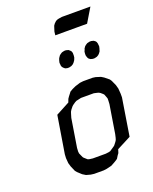

<svg xmlns="http://www.w3.org/2000/svg" viewBox="-136 -795 693 871"><g transform="rotate(-20 210.5 -359.5)"><path d="M69.8 -110.8 70.8 -128.9 100.1 -309.1 166 -344.2 171.9 -359.9 178.2 -369.1 188 -381.8 191.9 -387.2 205.1 -395 222.2 -402.8 246.1 -410.2 262.2 -412.1H308.1L321.8 -410.2L345.2 -402.8L357.9 -395L378.9 -377.9L384.8 -369.1L396 -344.2L400.9 -326.2L402.8 -300.8V-283.2L374 -103L306.2 -67.9L300.8 -50.8L294.9 -43L286.1 -28.8L280.8 -24.9L268.1 -17.1L251 -7.8L227.1 -2L211.9 0H166L149.9 -2L128.9 -7.8L113.8 -17.1L95.2 -34.2L87.9 -43L77.1 -67.9L71.8 -85.9ZM131.8 -120.1 132.8 -110.8 136.2 -103 142.1 -89.8 145 -85.9 154.8 -77.1 161.1 -71.8 168.9 -69.8 184.1 -67.9H246.1L261.2 -69.8L269 -71.8L276.9 -77.1L290 -85.9L294.9 -89.8L305.2 -103L310.1 -110.8L313 -120.1L316.9 -137.2L338.9 -273.9L339.8 -292V-300.8L336.9 -309.1L332 -321.8L328.1 -326.2L317.9 -335L311 -338.9L304.2 -340.8L289.1 -344.2H227.1L211.9 -340.8L203.1 -338.9L195.8 -335L183.1 -326.2L178.2 -321.8L168 -309.1L163.1 -300.8L160.2 -292L154.8 -273.9L132.8 -137.2ZM189.9 -526.9 191.9 -536.1 194.8 -544.9 196.8 -548.8 203.1 -558.1 209 -563 216.8 -567.9 220.2 -568.8 229 -570.8H236.8L244.1 -568.8L248 -567.9L253.9 -563L258.8 -558.1L262.2 -548.8V-544.9V-536.1L261.2 -526.9L257.8 -518.1L255.9 -514.2L250 -505.9L244.1 -500L235.8 -495.1L231.9 -494.1L224.1 -492.2H215.8L208 -494.1L205.1 -495.1L199.2 -500L193.8 -505.9L190.9 -514.2V-518.1ZM214.8 -650.9 216.8 -668 222.2 -685.1 225.1 -693.8 231 -702.1 240.2 -710.9 248 -714.8 255.9 -716.8 272 -719.2H409.2L368.2 -650.9ZM313 -518.1V-526.9L314 -536.1L317.9 -544.9L318.8 -548.8L325.2 -558.1L331.1 -563L338.9 -567.9L342.8 -568.8L351.1 -570.8H358.9L367.2 -568.8L370.1 -567.9L377 -563L380.9 -558.1L383.8 -548.8V-544.9L384.8 -536.1L382.8 -526.9L379.9 -518.1L378.9 -514.2L373 -505.9L367.2 -500L358.9 -495.1L355 -494.1L347.2 -492.2H338.9L331.1 -494.1L328.1 -495.1L320.8 -500L316.9 -505.9L314 -514.2Z"/></g></svg>

Font: Petahja
Style: Italic
Weight: 400
Designer: T. Christopher White
Version: Version 1.1